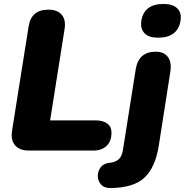

<svg xmlns="http://www.w3.org/2000/svg" viewBox="-20 -763 936 973"><path d="M127 0Q79 0 56.5 -26.5Q34 -53 41 -100L125 -629Q138 -714 225 -714Q271 -714 293 -688Q315 -662 307 -614L234 -153H464Q502 -153 523.5 -137Q545 -121 545 -91Q545 -48 520.5 -24Q496 0 453 0ZM781 -572Q735 -572 713 -594Q691 -616 696 -656Q709 -743 809 -743Q855 -743 878 -721Q901 -699 895 -659Q881 -572 781 -572ZM543 190Q509 191 492.5 172.5Q476 154 475.5 129.5Q475 105 490 85Q505 65 535 62Q563 60 580.5 45Q598 30 603 -3L668 -413Q683 -501 769 -501Q811 -501 831 -474Q851 -447 843 -398L785 -27Q768 83 714 135.5Q660 188 543 190Z"/></svg>

Font: Nunito Black
Style: Italic
Weight: 900
Italic angle: -9°
Designer: Vernon Adams
Foundry: Vernon Adams
Version: Version 3.601; ttfautohint (v1.8.2.53-6de2)